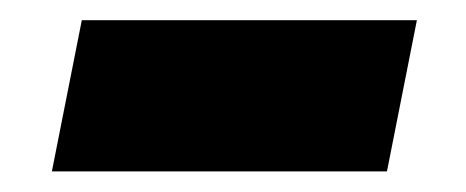

<svg xmlns="http://www.w3.org/2000/svg" viewBox="-20 -366 456 188"><path d="M30.8 -198.2 60.1 -346.2H388.2L358.9 -198.2Z"/></svg>

Font: Reddit Sans Black
Style: Italic
Weight: 900
Italic angle: -11.25°
Designer: Stephen Hutchings
Version: Version 1.013